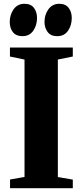

<svg xmlns="http://www.w3.org/2000/svg" viewBox="-20 -994 436 1014"><path d="M98 -803Q65 -803 48.2 -824.2Q31.5 -845.5 31.5 -878Q31.5 -915.5 51.2 -944Q71 -972.5 106 -974H109Q143 -974 159.2 -952.5Q175.5 -931 175.5 -899Q175.5 -860.5 155.8 -832Q136 -803.5 100.5 -803ZM281.5 -803Q248 -803 231.5 -825.2Q215 -847.5 215 -878Q215 -915.5 235 -944Q255 -972.5 290 -974H292.5Q326 -974 342.5 -952.5Q359 -931 359 -899Q359 -860.5 339.5 -832Q320 -803.5 284 -803ZM109.5 -59.5V-679.5L32.5 -695.5V-743H364.5V-695.5L285.5 -679.5V-59L364.5 -45.5V0H33V-46Z"/></svg>

Font: Merriweather 72pt Black
Style: Regular
Weight: 900
Version: Version 2.100